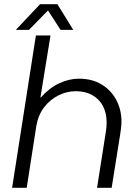

<svg xmlns="http://www.w3.org/2000/svg" viewBox="-20 -900 672 920"><path d="M38 0 152 -730H222L174 -435L175 -432Q215 -478 263 -500.5Q311 -523 358 -523Q421 -523 466.5 -495.5Q512 -468 537 -421.5Q562 -375 562 -317Q562 -303 560 -286.5Q558 -270 556 -257L515 0H445L487 -267Q489 -278 490 -289.5Q491 -301 491 -313Q491 -358 473.5 -391.5Q456 -425 422.5 -444Q389 -463 343 -463Q300 -463 260 -443Q220 -423 191.5 -386Q163 -349 154 -296L108 0ZM56 -757 172 -880H255L331 -757H270L210 -850L119 -757Z"/></svg>

Font: MuseoModerno Light
Style: Italic
Weight: 300
Italic angle: -9°
Designer: Pablo Cosgaya, Héctor Gatti, Marcela Romero, and the Authors of The MuseoModerno Project.
Foundry: Omnibus-Type Team
Version: Version 1.003